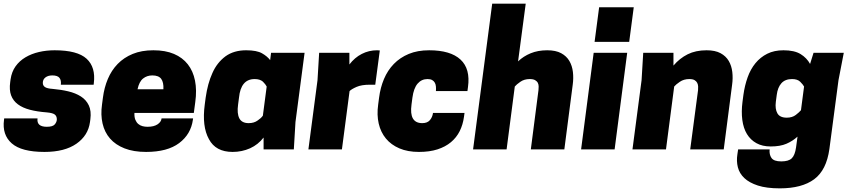

<svg xmlns="http://www.w3.org/2000/svg" viewBox="-22 -820 4671 1054"><path d="M235 -124Q268 -124 279 -137.5Q290 -151 290 -165Q290 -182 279 -191Q268 -200 235 -203Q182 -207 142 -217.5Q102 -228 76 -247.5Q50 -267 39 -296.5Q28 -326 34 -369L36 -384Q42 -426 63.5 -456Q85 -486 118 -505.5Q151 -525 192 -534.5Q233 -544 278 -544Q403 -544 453.5 -497.5Q504 -451 493 -363L492 -355H312Q315 -379 304.5 -392.5Q294 -406 265 -406Q242 -406 227.5 -395Q213 -384 213 -365Q213 -350 225 -342Q237 -334 267 -332Q313 -328 353 -318.5Q393 -309 422 -290.5Q451 -272 465.5 -241.5Q480 -211 474 -165L472 -150Q462 -76 397.5 -31Q333 14 222 14Q96 14 42.5 -33Q-11 -80 0 -162L1 -170H184Q178 -124 235 -124Z M716 -200Q715 -177 721 -162.5Q727 -148 737 -139.5Q747 -131 760 -127.5Q773 -124 788 -124Q823 -124 843 -137.5Q863 -151 865 -170H1038L1037 -163Q1026 -83 961.5 -34.5Q897 14 780 14Q711 14 661.5 -5.5Q612 -25 582 -59.5Q552 -94 541 -142Q530 -190 538 -246L543 -284Q550 -339 570 -386.5Q590 -434 624 -469Q658 -504 706.5 -524Q755 -544 820 -544Q886 -544 933 -524Q980 -504 1009 -467Q1038 -430 1048.5 -377.5Q1059 -325 1050 -260L1042 -200ZM814 -406Q785 -406 763.5 -389Q742 -372 733 -330H875Q877 -368 863 -387Q849 -406 814 -406Z M1650 -530H1466ZM1600 -150 1591 0H1425V-65Q1395 -26 1351 -6Q1306 14 1255 14Q1162 14 1125 -56Q1086 -126 1102 -246L1107 -284Q1118 -362 1144 -419Q1169 -476 1216 -511Q1262 -544 1329 -544Q1388 -544 1417 -527Q1445 -511 1461 -490L1466 -530H1650ZM1442 -345Q1436 -357 1421 -372Q1405 -386 1376 -386Q1300 -386 1290 -284L1285 -246Q1278 -197 1292 -170Q1306 -144 1343 -144Q1373 -144 1393 -159Q1411 -171 1421 -185Z M2048 -544Q2058 -544 2063 -543L2038 -355H2008Q1963 -355 1935.5 -343Q1908 -331 1897 -320L1855 0H1671L1721 -380L1730 -530H1896V-466Q1925 -504 1964 -524Q2003 -544 2048 -544Z M2237 -246Q2223 -144 2296 -144Q2324 -144 2338 -160.5Q2352 -177 2355 -200H2528L2525 -178Q2519 -135 2501.5 -100Q2484 -65 2453.5 -39.5Q2423 -14 2379.5 0Q2336 14 2278 14Q2216 14 2170.5 -5.5Q2125 -25 2096.5 -59.5Q2068 -94 2057 -141.5Q2046 -189 2054 -246L2059 -284Q2066 -339 2086 -386.5Q2106 -434 2140 -469Q2174 -504 2222 -524Q2270 -544 2334 -544Q2451 -544 2506 -493Q2561 -442 2547 -342L2544 -320H2371Q2372 -333 2371 -345Q2370 -357 2365 -366Q2360 -375 2350.5 -380.5Q2341 -386 2325 -386Q2292 -386 2270.5 -361Q2249 -336 2242 -284Z M2822 -483Q2851 -511 2891 -527.5Q2931 -544 2982 -544Q3029 -544 3058.5 -528Q3088 -512 3103.5 -485.5Q3119 -459 3123 -425Q3127 -391 3122 -355L3076 0H2892L2934 -325Q2935 -334 2935 -345Q2935 -356 2930.5 -365Q2926 -374 2915.5 -380Q2905 -386 2886 -386Q2856 -386 2834.5 -371Q2813 -356 2804 -345L2759 0H2575L2680 -800H2864Z M3237 -530H3421L3352 0H3168ZM3432 -590H3242L3267 -780H3457Z M3767 0 3810 -325Q3811 -334 3810.5 -345Q3810 -356 3805.5 -365Q3801 -374 3791 -380Q3781 -386 3762 -386Q3732 -386 3710 -371Q3688 -356 3679 -345L3634 0H3450L3500 -380L3509 -530H3675V-460Q3709 -500 3753 -522Q3797 -544 3857 -544Q3904 -544 3933.5 -528Q3963 -512 3978.5 -485.5Q3994 -459 3998 -425Q4002 -391 3997 -355L3951 0Z M4356 -70Q4330 -46 4295.5 -31Q4261 -16 4209 -16Q4163 -16 4130.5 -34Q4098 -52 4078.5 -84Q4059 -116 4053 -161.5Q4047 -207 4054 -261L4059 -299Q4066 -350 4082 -395Q4098 -440 4125 -473Q4152 -506 4190 -525Q4228 -544 4279 -544Q4339 -544 4373 -523Q4407 -502 4425 -469L4444 -530H4610L4581 -380L4531 -2Q4515 114 4447.5 164Q4380 214 4259 214Q4186 214 4138.5 198.5Q4091 183 4064 157.5Q4037 132 4028.5 98Q4020 64 4026 27L4030 0H4203Q4200 28 4213 47Q4226 66 4267 66Q4307 66 4324.5 49Q4342 32 4348 -11ZM4392 -345Q4386 -356 4371 -371Q4356 -386 4326 -386Q4288 -386 4267.5 -363Q4247 -340 4242 -299L4237 -261Q4232 -222 4245.5 -198Q4259 -174 4297 -174Q4327 -174 4346.5 -189Q4366 -204 4375 -215Z"/></svg>

Font: Tanohe Sans Black
Style: Italic
Weight: 900
Designer: Village Type and Design LLC & Cristiano Sobral
Foundry: Cooper Hewitt Smithsonian Design Museum
Version: Version 1.00;January 12, 2020;FontCreator 12.0.0.2547 64-bit